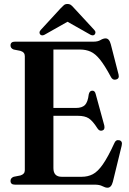

<svg xmlns="http://www.w3.org/2000/svg" viewBox="-20 -904 634 940"><path d="M31.5 -681.5Q31.5 -700 53 -700H437.5Q459 -700 472.2 -708Q485.5 -716 497 -716Q515 -716 522.5 -687L560.5 -539Q565.5 -519 548 -514.5Q530.5 -510.5 522 -529Q492.5 -584 469.5 -612.5Q446.5 -641 423.5 -651.2Q400.5 -661.5 371.5 -661.5H241.5V-375.5H352Q381.5 -375.5 395.8 -389.8Q410 -404 414.5 -442Q418.5 -459.5 431 -460Q444.5 -461 448.5 -443.5L490.5 -290Q495 -269.5 481 -265Q467 -260.5 457.5 -275Q434 -312 414.8 -324.5Q395.5 -337 361.5 -337H241.5V-81Q241.5 -38.5 282 -38.5H380.5Q410 -38.5 434.2 -51Q458.5 -63.5 483.2 -98.8Q508 -134 539.5 -202.5Q546.5 -221 563.5 -217.5Q581.5 -213.5 575.5 -190L532.5 -14Q525 15 506.5 15Q495.5 15 481.5 7.5Q467.5 0 443.5 0H53Q31.5 0 31.5 -18.5Q31.5 -32.5 47 -38.5L80 -45Q101.5 -51.5 101.5 -70.5V-629.5Q101.5 -648.5 80 -655L47 -661.5Q31.5 -667.5 31.5 -681.5ZM203.5 -737Q187 -726 177.5 -734.5Q174 -737.5 173.5 -744Q173 -750.5 179.5 -757.5L277 -863.5Q286 -873 292.8 -878.8Q299.5 -884.5 310 -884.5Q321 -884.5 328 -879Q335 -873.5 343.5 -863.5L441.5 -757.5Q448 -750.5 447.2 -744.2Q446.5 -738 443 -734.5Q434 -726 417.5 -737L310.5 -797.5Z"/></svg>

Font: Fraunces 144pt Soft SemiBold
Style: Regular
Weight: 600
Version: Version 1.000;[b76b70a41]